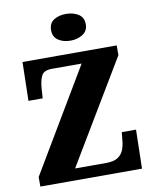

<svg xmlns="http://www.w3.org/2000/svg" viewBox="-100 -1015 876 1090"><g transform="rotate(-10 338.5 -470.0)"><path d="M43 0V-55L395 -647H225Q178 -647 164.5 -621.5Q151 -596 147 -551L143 -491H61L66 -714H609V-658L255 -67H434Q480 -67 503.5 -83.5Q527 -100 536 -125.5Q545 -151 547 -177L552 -224H634L629 0ZM356 -786Q314 -786 285.5 -805.5Q257 -825 257 -863Q257 -903 285.5 -921.5Q314 -940 356 -940Q397 -940 427 -921.5Q457 -903 457 -863Q457 -825 427 -805.5Q397 -786 356 -786Z"/></g></svg>

Font: Noto Serif Myanmar SemiCondensed Black
Style: Regular
Weight: 900
Width: 4
Designer: Ben Mitchell and the Monotype Design Team
Foundry: Monotype Imaging Inc.
Version: Version 2.106; ttfautohint (v1.8.4.7-5d5b)